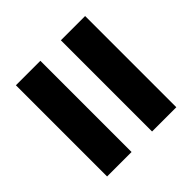

<svg xmlns="http://www.w3.org/2000/svg" viewBox="-71 -680 655 655"><g transform="rotate(45 256.5 -352.0)"><path d="M37 -402V-519H477V-402ZM37 -185V-303H477V-185Z"/></g></svg>

Font: Noto Sans Myanmar Condensed ExtraBold
Style: Regular
Weight: 800
Width: 3
Designer: Monotype Design Team
Foundry: Monotype Imaging Inc.
Version: Version 2.107; ttfautohint (v1.8.4.7-5d5b)